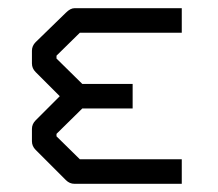

<svg xmlns="http://www.w3.org/2000/svg" viewBox="-20 -501 532 469"><path d="M424 -52H162Q150 -52 141 -61L67 -135Q58 -144 58 -156V-186Q58 -198 67 -207L126 -266L67 -325Q58 -334 58 -346V-377Q58 -389 67 -398L141 -470Q152 -481 162 -481H424V-421H175L118 -365V-358L181 -296H304V-236H181L118 -174V-168L175 -112H424Z"/></svg>

Font: IBM 3270 Semi-Condensed
Style: Condensed
Weight: 400
Monospace: yes
Version: Version 2.3.1